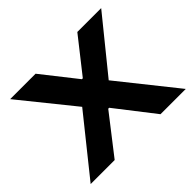

<svg xmlns="http://www.w3.org/2000/svg" viewBox="-124 -696 865 865"><g transform="rotate(-45 308.5 -263.5)"><path d="M11 0 230 -273 25 -527H187L317 -362H323L453 -527H605L399 -273L617 0H456L313 -184H307L164 0Z"/></g></svg>

Font: Archivo SemiBold SemiExpanded
Style: Regular
Weight: 600
Width: 6
Version: Version 2.001